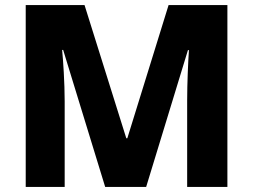

<svg xmlns="http://www.w3.org/2000/svg" viewBox="-20 -734 994 754"><path d="M393 0H554L718 -537H722C719 -496 715 -407 715 -339V0H873V-714H642L480 -191H476L312 -714H81V0H234V-336C234 -409 228 -497 224 -538H228Z"/></svg>

Font: Noto Sans Lao UI ExtBd
Style: Regular
Weight: 800
Designer: Monotype Design Team
Foundry: Monotype Imaging Inc.
Version: Version 2.000